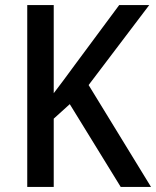

<svg xmlns="http://www.w3.org/2000/svg" viewBox="-20 -827 613 754"><path d="M573 -93 328 -493 566 -807H448L273 -571C243 -529 215 -493 191 -461V-807H87V-93H191V-361L254 -418L454 -93Z"/></svg>

Font: Noto Sans Kannada UI SemiCondensed Medium
Style: Regular
Weight: 500
Width: 4
Designer: Jelle Bosma - Monotype Design Team
Foundry: Monotype Imaging Inc.
Version: Version 2.005